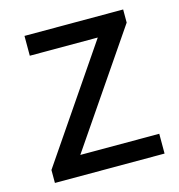

<svg xmlns="http://www.w3.org/2000/svg" viewBox="-87 -620 648 696"><g transform="rotate(-15 237.5 -271.5)"><path d="M34.9 0V-48.6L321.4 -469H66.3V-543.4H436.6V-494.1L150.1 -74.3H446.4V0Z"/></g></svg>

Font: Shanggu Sans SC VF
Style: Regular
Weight: 250
Designer: GuiWonder
Version: Version 1.021